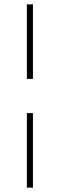

<svg xmlns="http://www.w3.org/2000/svg" viewBox="-20 -708 276 886"><path d="M132 -344H104V-688H132ZM132 158H104V-186H132Z"/></svg>

Font: Roundo Variable
Style: Regular
Weight: 200
Designer: Shiva Nallaperumal
Foundry: Indian Type Foundry
Version: Version 2.000